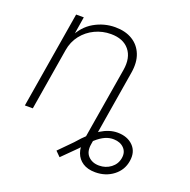

<svg xmlns="http://www.w3.org/2000/svg" viewBox="-131 -670 986 999"><g transform="rotate(20 362.0 -170.5)"><path d="M499.5 201.7Q457 201.7 429.9 183.8Q402.8 166 391.8 135.7Q380.9 105.5 386.7 68.4L407.7 -59.1H451.7L430.2 71.8Q422.9 114.3 445.3 138.2Q467.8 162.1 506.3 162.1Q543 162.1 571 140.9Q599.1 119.6 605 85Q610.8 51.3 590.1 29.8Q569.3 8.3 533.7 7.3Q509.8 6.3 485.8 16.8Q461.9 27.3 435.8 50.8Q409.7 74.2 377.4 113.3L298.8 191.4L272 164.6L343.3 92.3Q400.9 25.4 447.5 -3.4Q494.1 -32.2 539.1 -32.2Q594.2 -32.2 626.2 0Q658.2 32.2 649.4 85Q641.1 137.2 599.1 169.4Q557.1 201.7 499.5 201.7ZM137.7 -342.3 81.1 0H37.1L126 -535.6H168.5L148.9 -414.6L139.2 -415.5Q170.4 -481.4 224.9 -512.5Q279.3 -543.5 340.8 -543.5Q397 -543.5 436 -519.8Q475.1 -496.1 492.4 -452.6Q509.8 -409.2 499.5 -348.6L441.9 0H397.9L456.1 -349.1Q467.8 -419.9 433.8 -461.2Q399.9 -502.4 332 -502.4Q285.2 -502.4 243.7 -482.7Q202.1 -462.9 173.8 -426.8Q145.5 -390.6 137.7 -342.3Z"/></g></svg>

Font: Inter 20pt ExtraLight
Style: Italic
Weight: 250
Italic angle: -9.3988°
Version: Version 4.001;git-66647c0bb